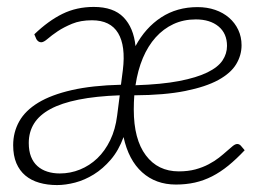

<svg xmlns="http://www.w3.org/2000/svg" viewBox="-20 -526 777 554"><path d="M325.5 -251Q256.5 -248.5 206.8 -238.5Q157 -228.5 125.2 -211.2Q93.5 -194 78.2 -169.5Q63 -145 63 -113.5Q63 -90.5 69.5 -74Q76 -57.5 88 -46.8Q100 -36 116.5 -30.8Q133 -25.5 152.5 -25.5Q183 -25.5 210.8 -36.8Q238.5 -48 260.8 -69.2Q283 -90.5 298 -121.5Q313 -152.5 318 -192.5ZM545 -470Q509.5 -470 480.5 -456.5Q451.5 -443 429.2 -418.2Q407 -393.5 392.2 -358.5Q377.5 -323.5 371 -280Q446.5 -282.5 497 -292.2Q547.5 -302 578.2 -317Q609 -332 622 -351.5Q635 -371 635 -393.5Q635 -429.5 610.5 -449.8Q586 -470 545 -470ZM686 -92.5Q662 -67 639 -48.2Q616 -29.5 592 -17.2Q568 -5 542.2 0.8Q516.5 6.5 487.5 6.5Q429.5 6.5 390.2 -28.8Q351 -64 336.5 -130.5Q322.5 -92 299.8 -65.5Q277 -39 250.8 -22.8Q224.5 -6.5 196.8 0.8Q169 8 144.5 8Q116.5 8 93.2 1.2Q70 -5.5 53.2 -19.5Q36.5 -33.5 27.2 -55.2Q18 -77 18 -107Q18 -144.5 35.5 -175.8Q53 -207 90.5 -229.8Q128 -252.5 187 -266Q246 -279.5 329 -281.5L334.5 -324Q343 -393.5 320.8 -430.5Q298.5 -467.5 245.5 -467.5Q212.5 -467.5 188.2 -457.5Q164 -447.5 146.5 -435.8Q129 -424 117.5 -414Q106 -404 99 -404Q90.5 -404 85 -413L79 -427Q119.5 -466 160.2 -486Q201 -506 250.5 -506Q307.5 -506 336.5 -476Q365.5 -446 371 -393Q399.5 -446 445 -475.8Q490.5 -505.5 550 -505.5Q577.5 -505.5 600.8 -497.5Q624 -489.5 641 -474.8Q658 -460 667.5 -439.8Q677 -419.5 677 -395.5Q677 -366.5 661.5 -340.8Q646 -315 610 -295.2Q574 -275.5 514.5 -263.5Q455 -251.5 367.5 -251Q366 -231.5 366 -210Q366 -124 400.8 -77.8Q435.5 -31.5 496 -31.5Q522.5 -31.5 543.8 -37.2Q565 -43 582 -52Q599 -61 611.8 -71Q624.5 -81 634.5 -90Q644.5 -99 651.8 -104.8Q659 -110.5 664.5 -110.5Q670.5 -110.5 675 -105.5Z"/></svg>

Font: Lato 2
Style: Italic
Weight: 300
Italic angle: -7°
Designer: Lukasz Dziedzic with Adam Twardoch and Botio Nikoltchev
Foundry: tyPoland Lukasz Dziedzic
Version: Version 2.015; 2015-08-06; http://www.latofonts.com/